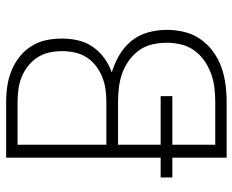

<svg xmlns="http://www.w3.org/2000/svg" viewBox="-88 -688 775 640"><g transform="rotate(-90 300.0 -367.5)"><path d="M95 0V-181H29V-220H95V-735H281Q308 -735 334.5 -731Q361 -727 385.5 -717Q410 -707 431 -690.5Q452 -674 466.5 -651Q481 -628 486.5 -602Q492 -576 492 -549Q492 -522 486 -495.5Q480 -469 464.5 -446.5Q449 -424 427 -408Q405 -392 379 -383Q409 -374 436.5 -358Q464 -342 484 -317.5Q504 -293 512.5 -262Q521 -231 521 -200Q521 -170 514 -141Q507 -112 490 -87.5Q473 -63 449 -45.5Q425 -28 397.5 -18Q370 -8 340.5 -4Q311 0 281 0ZM138 -401H281Q303 -401 324 -404Q345 -407 364.5 -415Q384 -423 401 -436Q418 -449 429.5 -467Q441 -485 445.5 -506Q450 -527 450 -549Q450 -570 445.5 -591Q441 -612 429.5 -630Q418 -648 401 -661.5Q384 -675 364.5 -683Q345 -691 324 -694Q303 -697 281 -697H138ZM138 -38H281Q306 -38 330 -41Q354 -44 376.5 -52.5Q399 -61 419 -75Q439 -89 453 -109Q467 -129 472.5 -152.5Q478 -176 478 -200Q478 -224 472.5 -248Q467 -272 453 -291.5Q439 -311 419 -325.5Q399 -340 376.5 -348Q354 -356 330 -359Q306 -362 281 -362H138V-220H300V-181H138Z"/></g></svg>

Font: Iosevka Curly XLtEx
Style: Regular
Weight: 200
Width: 7
Monospace: yes
Designer: Belleve Invis
Foundry: Belleve Invis
Version: Version 11.1.0; ttfautohint (v1.8.3)